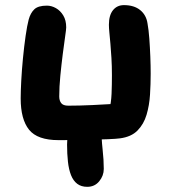

<svg xmlns="http://www.w3.org/2000/svg" viewBox="-20 -542 670 750"><path d="M208.6 5.4Q126.2 5.4 93.5 -35.3Q60.8 -76 60.8 -157.4Q60.8 -184.2 63 -226.3Q65.2 -268.4 69.7 -314.7Q74.2 -361 80 -401.5Q85.8 -442 92 -465.4Q99 -491.2 114 -505.6Q129 -520 163.2 -520Q181 -520 198.3 -510.3Q215.6 -500.6 227.1 -481.7Q238.6 -462.8 238.6 -435Q238.6 -427.6 234.4 -399Q230.2 -370.4 225.1 -330.2Q220 -290 215.7 -246.2Q211.4 -202.4 211.4 -165.2Q211.4 -149.2 219.1 -139.2Q226.8 -129.2 246.8 -129.2Q289.8 -129.2 341.1 -131.6Q392.4 -134 439.7 -136.9Q487 -139.8 519.4 -141.4L406.8 -111.6Q414.4 -141.6 415.8 -176.1Q417.2 -210.6 417.2 -247.6Q417.2 -284.6 415.3 -315.5Q413.4 -346.4 411.3 -370.8Q409.2 -395.2 407.3 -413.9Q405.4 -432.6 405.4 -445.2Q405.4 -482.2 421.3 -502.1Q437.2 -522 464.2 -522Q503.6 -522 527.5 -502.7Q551.4 -483.4 556.2 -450.6Q560.8 -425.6 563.3 -391.1Q565.8 -356.6 567.2 -320.8Q568.6 -285 568.6 -254Q568.6 -214.2 566 -172.3Q563.4 -130.4 552.5 -93.7Q541.6 -57 517.2 -32.2Q492.8 -7.4 449 -1.6Q435.6 0.4 401.1 1.8Q366.6 3.2 317.4 4.3Q268.2 5.4 208.6 5.4ZM320.8 187.8Q297.2 187.8 281.7 176Q266.2 164.2 257.5 142.3Q248.8 120.4 245.4 89.8Q242 59.2 242 22.6Q242 -10.6 253.8 -36.1Q265.6 -61.6 285.3 -76Q305 -90.4 328.6 -90.4Q347.2 -90.4 361.6 -79.6Q376 -68.8 376 -46Q376 -2.2 380.7 40.5Q385.4 83.2 385.4 117.8Q385.4 144.4 367.6 166.1Q349.8 187.8 320.8 187.8Z"/></svg>

Font: Shantell Sans Light
Style: Regular
Weight: 300
Designer: Stephen Nixon, Anya Danilova, Shantell Martin
Foundry: Arrow Type
Version: Version 1.011;[c5ecc13dd]